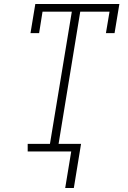

<svg xmlns="http://www.w3.org/2000/svg" viewBox="-20 -755 640 957"><path d="M348 182H305L335 0H118V-38H229L338 -697H192L175 -590H132L156 -735H575L551 -590H508L526 -697H380L272 -38H384Z"/></svg>

Font: Iosevka Etoile XLtObl
Style: Regular
Weight: 200
Italic angle: -9°
Designer: Belleve Invis
Foundry: Belleve Invis
Version: Version 15.5.2; ttfautohint (v1.8.4)